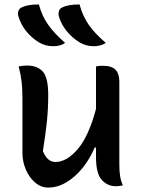

<svg xmlns="http://www.w3.org/2000/svg" viewBox="-20 -834 640 864"><path d="M155 -814Q169 -761 197.5 -721.5Q226 -682 273 -641Q262 -633 248.5 -629.5Q235 -626 220 -626Q183 -626 154 -644Q123 -663 98.5 -693Q74 -723 63 -760Q59 -772 62.5 -783.5Q66 -795 78 -801Q105 -814 155 -814ZM338 -814Q352 -761 380 -721.5Q408 -682 456 -641Q444 -633 430.5 -629.5Q417 -626 403 -626Q365 -626 337 -644Q306 -663 281 -693Q256 -723 245 -760Q242 -772 245 -783.5Q248 -795 261 -801Q287 -814 338 -814ZM103 -539Q147 -539 172 -512.5Q197 -486 197 -406Q197 -344 191 -286.5Q185 -229 173 -154Q193 -105 229 -105Q280 -105 329.5 -162.5Q379 -220 412 -344V-535Q420 -537 426.5 -537.5Q433 -538 442 -538Q483 -538 500 -520Q517 -502 517 -467V-94Q517 -64 520.5 -41.5Q524 -19 533 0Q525 2 517 3Q509 4 501 4Q464 4 438 -24.5Q412 -53 412 -127V-170H406Q384 -118 351 -77.5Q318 -37 278.5 -13.5Q239 10 197 10Q164 10 137.5 -13Q111 -36 96 -71.5Q81 -107 81 -145V-391Q81 -434 77.5 -465Q74 -496 64 -535Q81 -539 103 -539Z"/></svg>

Font: Recursive Sn Csl St Med
Style: Regular
Weight: 500
Version: Version 1.079;hotconv 1.0.112;makeotfexe 2.5.65598; ttfautoh